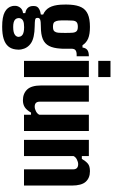

<svg xmlns="http://www.w3.org/2000/svg" viewBox="347 -1187 1042 1776"><g transform="rotate(90 868.0 -299.0)"><path d="M227 202Q136 202 91.2 177.8Q46.5 153.5 36.5 110Q35 103.5 34 93Q33 82.5 34.5 73Q37.5 50.5 54 31.5Q70.5 12.5 101.5 9V-12Q74 -16 57.2 -31Q40.5 -46 36.5 -70.5Q35.5 -77.5 35.5 -85.5Q35.5 -93.5 36.5 -103Q39.5 -125 60.5 -138.2Q81.5 -151.5 114.5 -156V-177Q70.5 -196.5 49.2 -235Q28 -273.5 23.5 -337Q23 -352.5 22.5 -365Q22 -377.5 22 -388.2Q22 -399 22.5 -409.2Q23 -419.5 23.5 -430Q27.5 -492 47.8 -531.8Q68 -571.5 111.8 -590.8Q155.5 -610 229 -610Q296.5 -610 336 -593.5Q375.5 -577 398.5 -541H419.5Q424 -572.5 442.8 -586.2Q461.5 -600 500.5 -600V-487H484.5Q459 -487 444.8 -476.8Q430.5 -466.5 430.5 -437V-409Q430.5 -399.5 430.5 -391.5Q430.5 -383.5 430.8 -375.5Q431 -367.5 430.8 -358.2Q430.5 -349 429.5 -337Q425.5 -271.5 404.8 -231.5Q384 -191.5 341.2 -173.8Q298.5 -156 227.5 -156Q179.5 -156 162.5 -149.8Q145.5 -143.5 145.5 -129V-126Q145.5 -116 148.8 -110.2Q152 -104.5 168 -102Q184 -99.5 222.5 -99Q330 -97.5 378.5 -65Q427 -32.5 437.5 27Q439.5 37.5 439.5 49Q439.5 60.5 437.5 75.5Q432.5 118 408.5 146Q384.5 174 339.8 188Q295 202 227 202ZM230.5 100Q257.5 100 275.5 95.5Q293.5 91 304 82.8Q314.5 74.5 318.5 64Q321.5 55.5 321 48Q320.5 40.5 317.5 33Q313 21.5 302.2 14Q291.5 6.5 274 2.8Q256.5 -1 231 -1Q191.5 -1 173.5 7.8Q155.5 16.5 150 32.5Q147 40.5 147.2 48.8Q147.5 57 149.5 64Q153 75 162.2 83.2Q171.5 91.5 188.2 95.8Q205 100 230.5 100ZM227 -268Q259.5 -268 270 -281.5Q280.5 -295 282.5 -315Q283.5 -325.5 284 -343.8Q284.5 -362 284.5 -382.5Q284.5 -403 284 -421.2Q283.5 -439.5 282.5 -450Q280.5 -473.5 269 -485.8Q257.5 -498 227 -498Q196.5 -498 184 -485.5Q171.5 -473 170.5 -448Q169.5 -425.5 169 -406.5Q168.5 -387.5 168.5 -371.5Q168.5 -355.5 169 -342.5Q169.5 -329.5 170.5 -319Q172.5 -299.5 182 -283.8Q191.5 -268 227 -268Z M543 -687V-800H693V-687ZM543 0V-600H693V0Z M907.5 10Q845.5 10 808 -29.2Q770.5 -68.5 770.5 -159V-600H920.5V-146Q920.5 -122 932 -110.5Q943.5 -99 966.5 -99Q987 -99 1009.8 -110.8Q1032.5 -122.5 1041.5 -142V-600H1191.5V0H1041.5V-65H1021.5Q998.5 -24.5 971.8 -7.2Q945 10 907.5 10Z M1273.5 0V-600H1423.5V-535H1449.5Q1470.5 -571 1493.5 -590.5Q1516.5 -610 1563.5 -610Q1626 -610 1661.2 -571Q1696.5 -532 1696.5 -441V0H1546.5V-454Q1546.5 -478 1534.2 -489.5Q1522 -501 1498.5 -501Q1478.5 -501 1455.5 -489.2Q1432.5 -477.5 1423.5 -458V0Z"/></g></svg>

Font: Big Shoulders Display Thin Black
Style: Regular
Weight: 900
Version: Version 2.002